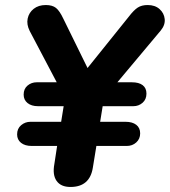

<svg xmlns="http://www.w3.org/2000/svg" viewBox="-20 -734 675 763"><path d="M260 9Q222 9 205 -15Q188 -39 196 -82L207 -154H106Q79 -154 63.5 -166.5Q48 -179 48 -200Q48 -223 64 -236.5Q80 -250 101 -250H223L233 -312H131Q105 -312 89.5 -324.5Q74 -337 74 -358Q74 -381 89.5 -394Q105 -407 126 -407H219L217 -385L98 -611Q85 -637 90 -660.5Q95 -684 114 -699Q133 -714 162 -714Q188 -714 202.5 -702.5Q217 -691 232 -659L340 -439H308L492 -668Q512 -694 527.5 -704Q543 -714 567 -714Q596 -714 614 -698Q632 -682 634.5 -658.5Q637 -635 619 -613L428 -385L431 -407H504Q532 -407 547 -395.5Q562 -384 562 -362Q562 -339 546.5 -325.5Q531 -312 510 -312H388L378 -250H479Q506 -250 521.5 -238Q537 -226 537 -204Q537 -182 521.5 -168Q506 -154 484 -154H363L349 -68Q337 9 260 9Z"/></svg>

Font: Nunito ExtraLight ExtraBold
Style: Italic
Weight: 800
Italic angle: -9°
Version: Version 3.602